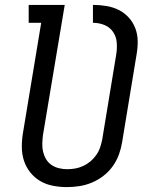

<svg xmlns="http://www.w3.org/2000/svg" viewBox="-20 -755 640 783"><path d="M253 8Q224 8 195.5 2.5Q167 -3 143.5 -17Q120 -31 103 -52.5Q86 -74 77.5 -100.5Q69 -127 69 -156.5Q69 -186 74 -215L148 -662H97V-735H244L155 -203Q153 -186 152.5 -168.5Q152 -151 156 -135Q160 -119 168.5 -105Q177 -91 190.5 -82Q204 -73 220.5 -69Q237 -65 254 -65Q271 -65 287.5 -68Q304 -71 320 -78.5Q336 -86 349.5 -97.5Q363 -109 373 -123.5Q383 -138 388.5 -154.5Q394 -171 397 -187L454 -533Q458 -558 456 -582Q454 -606 441 -625Q428 -644 406 -653Q384 -662 359 -662V-735Q387 -735 414 -730.5Q441 -726 464 -714.5Q487 -703 504.5 -684Q522 -665 531.5 -640.5Q541 -616 541.5 -588.5Q542 -561 537 -533L478 -175Q474 -150 465 -125Q456 -100 440 -77.5Q424 -55 402 -38Q380 -21 355 -10.5Q330 0 304 4Q278 8 253 8Z"/></svg>

Font: Iosevka Curly Slab ExObl
Style: Regular
Weight: 400
Width: 7
Italic angle: -9°
Monospace: yes
Designer: Belleve Invis
Foundry: Belleve Invis
Version: Version 11.1.0; ttfautohint (v1.8.3)